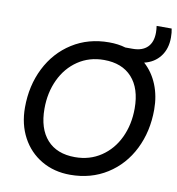

<svg xmlns="http://www.w3.org/2000/svg" viewBox="-98 -1006 1018 1107"><g transform="rotate(10 411.0 -453.0)"><path d="M63 -324Q63 -452 115 -555.5Q167 -659 261 -718.5Q355 -778 476 -778Q530 -778 573 -765H616Q672 -765 702 -794.5Q732 -824 732 -880Q732 -898 729 -919H817Q822 -897 822 -867Q822 -801 788 -756.5Q754 -712 695 -698Q745 -653 772 -587Q799 -521 799 -441Q799 -313 747.5 -209.5Q696 -106 602 -46.5Q508 13 386 13Q292 13 218.5 -30Q145 -73 104 -149.5Q63 -226 63 -324ZM396 -92Q482 -92 548.5 -136.5Q615 -181 651 -257.5Q687 -334 687 -428Q687 -545 629 -609Q571 -673 465 -673Q379 -673 313 -628.5Q247 -584 211 -507.5Q175 -431 175 -337Q175 -220 232.5 -156Q290 -92 396 -92Z"/></g></svg>

Font: Application Medium
Style: Italic
Weight: 500
Italic angle: -12°
Designer: Wei Huang
Foundry: Wei Huang
Version: Version 0.012